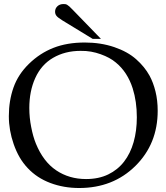

<svg xmlns="http://www.w3.org/2000/svg" viewBox="-20 -919 826 953"><path d="M23.9 -342.3Q23.9 -419.4 47.1 -484.9Q70.3 -550.3 124 -602.5Q178.2 -655.3 245.6 -681.6Q313 -708 400.9 -708Q480 -708 547.4 -685.1Q613.3 -662.6 655.5 -625.2Q697.8 -587.9 722.2 -543.5Q740.7 -509.8 751.7 -465.3Q762.7 -420.9 762.7 -369.1Q762.7 -204.6 651.9 -95.2Q541 14.2 373 14.2Q296.4 14.2 230 -10.7Q163.6 -35.6 117.7 -84.5Q94.2 -109.4 77.1 -138.9Q60.1 -168.5 47.9 -203.6Q23.9 -272.5 23.9 -342.3ZM125.5 -382.8Q125.5 -335 134.8 -288.6Q144 -240.7 158.2 -206.1Q194.8 -116.7 259 -73.5Q323.2 -30.3 407.2 -30.3Q469.7 -30.3 517.1 -53.2Q564.5 -76.2 595.9 -116.9Q627.4 -157.7 643.3 -213.9Q659.2 -270 659.2 -336.9Q659.2 -415 638.7 -480Q626 -520 605 -552.5Q584 -585 554.7 -608.9Q525.9 -633.3 479.5 -649.9Q456.5 -658.2 431.9 -662.6Q407.2 -667 379.4 -666.5Q302.7 -666.5 243.2 -631.8Q184.6 -597.7 154.8 -531.2Q125.5 -466.3 125.5 -382.8ZM481 -726.1H439.9L288.6 -818.4Q277.8 -825.2 270.8 -830.6Q263.7 -835.9 260 -840.8Q256.3 -845.7 254.9 -850.6Q253.4 -855.5 253.4 -861.3Q253.4 -877 264.9 -887.9Q276.4 -898.9 294.9 -898.9Q300.3 -898.9 304.2 -898.4Q308.1 -897.9 313 -895.3Q317.9 -892.6 324.2 -887Q330.6 -881.3 340.8 -870.6Z"/></svg>

Font: XB Kayhan
Style: Regular
Weight: 400
Designer: Behnam
Foundry: Irmug
Version: Version 7.300 2009